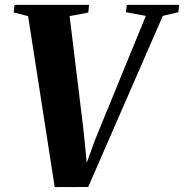

<svg xmlns="http://www.w3.org/2000/svg" viewBox="-20 -763 754 786"><path d="M204 3 95 -697 36 -712 39.5 -743H344.5L341.5 -711.5L265 -697L322 -229L339 -57L316.5 -45.5L369.5 -191.5L577 -698L495.5 -713L499 -743H713.5L710 -713L646.5 -698L341 2.5Z"/></svg>

Font: Merriweather 96pt ExtraBold
Style: Italic
Weight: 800
Italic angle: -7.8°
Version: Version 2.101